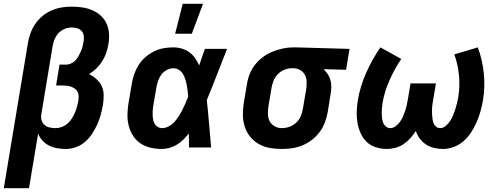

<svg xmlns="http://www.w3.org/2000/svg" viewBox="-33 -778 2653 1013"><path d="M-13 215 114 -549Q118 -575 127.5 -601.5Q137 -628 152.5 -651Q168 -674 190 -692.5Q212 -711 238 -722.5Q264 -734 291 -738.5Q318 -743 344 -743Q373 -743 400.5 -739Q428 -735 453 -724.5Q478 -714 498 -696Q518 -678 529 -654Q540 -630 542 -602Q544 -574 539 -545Q535 -522 527.5 -499.5Q520 -477 507 -456Q494 -435 476 -417.5Q458 -400 437 -387Q458 -377 476 -360.5Q494 -344 504 -322.5Q514 -301 514 -275Q514 -249 510 -224Q505 -197 498 -171Q491 -145 479.5 -120Q468 -95 452.5 -71.5Q437 -48 415.5 -29.5Q394 -11 367.5 -1.5Q341 8 314 8Q291 8 268.5 4Q246 0 226 -10Q206 -20 191 -36.5Q176 -53 168 -73L120 215ZM260 -102Q277 -102 293 -108Q309 -114 322 -125Q335 -136 344.5 -150.5Q354 -165 361 -180.5Q368 -196 372.5 -212Q377 -228 380 -244Q382 -257 382 -269Q382 -281 377.5 -291Q373 -301 364 -308.5Q355 -316 344 -320Q333 -324 321.5 -325.5Q310 -327 298 -327H263L281 -437H316Q329 -437 342 -443Q355 -449 364.5 -459Q374 -469 381 -481.5Q388 -494 393.5 -506.5Q399 -519 402.5 -532Q406 -545 408 -558Q411 -574 409 -589Q407 -604 397.5 -614.5Q388 -625 374 -629Q360 -633 345 -633Q326 -633 307 -625Q288 -617 274.5 -602Q261 -587 254 -568.5Q247 -550 244 -531L185 -175Q182 -158 186.5 -143Q191 -128 202 -118.5Q213 -109 228.5 -105.5Q244 -102 260 -102Z M821 8Q791 8 762 1.5Q733 -5 709 -21Q685 -37 669.5 -61Q654 -85 646.5 -113.5Q639 -142 639.5 -172.5Q640 -203 645 -234L662 -334Q666 -360 674.5 -385Q683 -410 697.5 -433.5Q712 -457 733 -475.5Q754 -494 779 -506.5Q804 -519 829.5 -523.5Q855 -528 881 -528Q905 -528 927 -521.5Q949 -515 966.5 -502Q984 -489 996.5 -471Q1009 -453 1018 -433Q1025 -454 1032.5 -476Q1040 -498 1048 -520H1165Q1138 -453 1112 -385Q1086 -317 1058 -250Q1065 -188 1070 -125Q1075 -62 1081 0H964Q964 -18 964 -36.5Q964 -55 963 -74Q950 -57 934.5 -41.5Q919 -26 900.5 -15Q882 -4 861.5 2Q841 8 821 8ZM822 -102Q840 -102 857.5 -111.5Q875 -121 887.5 -135Q900 -149 910.5 -165.5Q921 -182 929.5 -199Q938 -216 945.5 -233Q953 -250 960 -268Q959 -284 957 -299.5Q955 -315 952 -330.5Q949 -346 944.5 -360.5Q940 -375 932 -388Q924 -401 911 -409.5Q898 -418 881 -418Q864 -418 846.5 -408.5Q829 -399 818 -384Q807 -369 801 -351.5Q795 -334 792 -316L775 -216Q773 -204 772.5 -192Q772 -180 772.5 -168Q773 -156 775.5 -144.5Q778 -133 784 -123.5Q790 -114 800 -108Q810 -102 822 -102ZM891 -600 931 -758H1038L979 -600Z M1453 8Q1421 8 1390 2.5Q1359 -3 1332.5 -18Q1306 -33 1287 -56.5Q1268 -80 1258.5 -109Q1249 -138 1248.5 -170Q1248 -202 1253 -234L1270 -334Q1274 -361 1284.5 -387.5Q1295 -414 1313 -437Q1331 -460 1355 -477.5Q1379 -495 1405 -505.5Q1431 -516 1458.5 -522Q1486 -528 1513 -528H1531L1811 -520L1793 -410L1674 -413Q1686 -402 1695.5 -388Q1705 -374 1710 -357.5Q1715 -341 1715 -322.5Q1715 -304 1712 -286L1696 -186Q1691 -159 1681 -132Q1671 -105 1653.5 -81.5Q1636 -58 1612.5 -40Q1589 -22 1562.5 -11Q1536 0 1508 4Q1480 8 1453 8ZM1454 -102Q1474 -102 1494 -109Q1514 -116 1529.5 -130.5Q1545 -145 1553.5 -164.5Q1562 -184 1565 -204L1582 -304Q1585 -323 1585 -342.5Q1585 -362 1577.5 -379Q1570 -396 1554.5 -406Q1539 -416 1520 -418H1507Q1487 -418 1467.5 -410Q1448 -402 1433.5 -387.5Q1419 -373 1411 -354Q1403 -335 1400 -316L1383 -216Q1380 -196 1380.5 -175.5Q1381 -155 1390 -138Q1399 -121 1416.5 -111.5Q1434 -102 1454 -102Z M2008 8Q1978 8 1950 -1Q1922 -10 1902 -29Q1882 -48 1870 -74.5Q1858 -101 1853 -129.5Q1848 -158 1849 -188.5Q1850 -219 1855 -249Q1867 -322 1898.5 -393Q1930 -464 1974 -528L2084 -467Q2048 -413 2021.5 -353.5Q1995 -294 1985 -233Q1983 -220 1982 -206.5Q1981 -193 1981 -180Q1981 -167 1982.5 -154.5Q1984 -142 1988.5 -130.5Q1993 -119 2003 -110.5Q2013 -102 2026 -102Q2041 -102 2055 -112.5Q2069 -123 2078.5 -137Q2088 -151 2094.5 -166.5Q2101 -182 2106 -197.5Q2111 -213 2114 -228.5Q2117 -244 2120 -260L2133 -338H2267L2254 -260Q2252 -249 2250 -237.5Q2248 -226 2247 -214.5Q2246 -203 2246 -191.5Q2246 -180 2247 -169Q2248 -158 2249.5 -147Q2251 -136 2255.5 -126Q2260 -116 2268.5 -109Q2277 -102 2289 -102Q2305 -102 2318.5 -113.5Q2332 -125 2341.5 -139.5Q2351 -154 2357.5 -169.5Q2364 -185 2369 -201Q2374 -217 2378 -233Q2382 -249 2385 -265Q2394 -324 2388.5 -381.5Q2383 -439 2364 -491L2488 -528Q2512 -463 2519.5 -391.5Q2527 -320 2515 -247Q2510 -219 2502 -190.5Q2494 -162 2482 -134.5Q2470 -107 2453.5 -81Q2437 -55 2414 -34.5Q2391 -14 2362 -3Q2333 8 2305 8Q2280 8 2257 2.5Q2234 -3 2215 -15.5Q2196 -28 2182 -46.5Q2168 -65 2161 -87Q2148 -67 2132 -49Q2116 -31 2096 -17.5Q2076 -4 2053 2Q2030 8 2008 8Z"/></svg>

Font: Iosevka Aile Extrabold
Style: Italic
Weight: 800
Italic angle: -9°
Designer: Belleve Invis
Foundry: Belleve Invis
Version: Version 31.1.0; ttfautohint (v1.8.4)